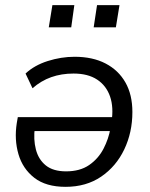

<svg xmlns="http://www.w3.org/2000/svg" viewBox="-20 -715 582 744"><path d="M234 9Q158 9 113 -26Q68 -61 51.5 -117.5Q35 -174 45 -238L49 -261H431L423 -207H97L115 -221Q109 -175 119 -136Q129 -97 157.5 -74Q186 -51 236 -51Q290 -51 325.5 -75.5Q361 -100 381 -138.5Q401 -177 408 -218L412 -242Q421 -299 406.5 -341Q392 -383 356.5 -406.5Q321 -430 265 -430Q218 -430 178.5 -416Q139 -402 106 -373L79 -430Q113 -462 165 -478.5Q217 -495 269 -495Q339 -495 389 -469Q439 -443 466 -395.5Q493 -348 493 -281Q493 -202 461.5 -136Q430 -70 372 -30.5Q314 9 234 9ZM343 -609 356 -695H443L429 -609ZM169 -609 183 -695H268L256 -609Z"/></svg>

Font: Nunito Sans 12pt
Style: Italic
Weight: 400
Italic angle: -9°
Designer: Vernon Adams
Foundry: Vernon Adams
Version: Version 3.101;gftools[0.9.27]